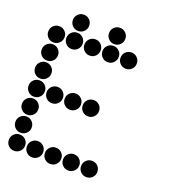

<svg xmlns="http://www.w3.org/2000/svg" viewBox="-143 -899 885 999"><g transform="rotate(20 300.0 -400.0)"><path d="M149 -795Q131 -795 118 -782Q105 -769 105 -751V-749Q105 -731 118 -718Q131 -705 149 -705H151Q169 -705 182 -718Q195 -731 195 -749V-751Q195 -769 182 -782Q169 -795 151 -795ZM349 -795Q331 -795 318 -782Q305 -769 305 -751V-749Q305 -731 318 -718Q331 -705 349 -705H351Q369 -705 382 -718Q395 -731 395 -749V-751Q395 -769 382 -782Q369 -795 351 -795ZM49 -695Q31 -695 18 -682Q5 -669 5 -651V-649Q5 -631 18 -618Q31 -605 49 -605H51Q69 -605 82 -618Q95 -631 95 -649V-651Q95 -669 82 -682Q69 -695 51 -695ZM149 -695Q131 -695 118 -682Q105 -669 105 -651V-649Q105 -631 118 -618Q131 -605 149 -605H151Q169 -605 182 -618Q195 -631 195 -649V-651Q195 -669 182 -682Q169 -695 151 -695ZM249 -695Q231 -695 218 -682Q205 -669 205 -651V-649Q205 -631 218 -618Q231 -605 249 -605H251Q269 -605 282 -618Q295 -631 295 -649V-651Q295 -669 282 -682Q269 -695 251 -695ZM349 -695Q331 -695 318 -682Q305 -669 305 -651V-649Q305 -631 318 -618Q331 -605 349 -605H351Q369 -605 382 -618Q395 -631 395 -649V-651Q395 -669 382 -682Q369 -695 351 -695ZM449 -695Q431 -695 418 -682Q405 -669 405 -651V-649Q405 -631 418 -618Q431 -605 449 -605H451Q469 -605 482 -618Q495 -631 495 -649V-651Q495 -669 482 -682Q469 -695 451 -695ZM49 -595Q31 -595 18 -582Q5 -569 5 -551V-549Q5 -531 18 -518Q31 -505 49 -505H51Q69 -505 82 -518Q95 -531 95 -549V-551Q95 -569 82 -582Q69 -595 51 -595ZM49 -495Q31 -495 18 -482Q5 -469 5 -451V-449Q5 -431 18 -418Q31 -405 49 -405H51Q69 -405 82 -418Q95 -431 95 -449V-451Q95 -469 82 -482Q69 -495 51 -495ZM49 -395Q31 -395 18 -382Q5 -369 5 -351V-349Q5 -331 18 -318Q31 -305 49 -305H51Q69 -305 82 -318Q95 -331 95 -349V-351Q95 -369 82 -382Q69 -395 51 -395ZM149 -395Q131 -395 118 -382Q105 -369 105 -351V-349Q105 -331 118 -318Q131 -305 149 -305H151Q169 -305 182 -318Q195 -331 195 -349V-351Q195 -369 182 -382Q169 -395 151 -395ZM249 -395Q231 -395 218 -382Q205 -369 205 -351V-349Q205 -331 218 -318Q231 -305 249 -305H251Q269 -305 282 -318Q295 -331 295 -349V-351Q295 -369 282 -382Q269 -395 251 -395ZM349 -395Q331 -395 318 -382Q305 -369 305 -351V-349Q305 -331 318 -318Q331 -305 349 -305H351Q369 -305 382 -318Q395 -331 395 -349V-351Q395 -369 382 -382Q369 -395 351 -395ZM49 -295Q31 -295 18 -282Q5 -269 5 -251V-249Q5 -231 18 -218Q31 -205 49 -205H51Q69 -205 82 -218Q95 -231 95 -249V-251Q95 -269 82 -282Q69 -295 51 -295ZM49 -195Q31 -195 18 -182Q5 -169 5 -151V-149Q5 -131 18 -118Q31 -105 49 -105H51Q69 -105 82 -118Q95 -131 95 -149V-151Q95 -169 82 -182Q69 -195 51 -195ZM49 -95Q31 -95 18 -82Q5 -69 5 -51V-49Q5 -31 18 -18Q31 -5 49 -5H51Q69 -5 82 -18Q95 -31 95 -49V-51Q95 -69 82 -82Q69 -95 51 -95ZM149 -95Q131 -95 118 -82Q105 -69 105 -51V-49Q105 -31 118 -18Q131 -5 149 -5H151Q169 -5 182 -18Q195 -31 195 -49V-51Q195 -69 182 -82Q169 -95 151 -95ZM249 -95Q231 -95 218 -82Q205 -69 205 -51V-49Q205 -31 218 -18Q231 -5 249 -5H251Q269 -5 282 -18Q295 -31 295 -49V-51Q295 -69 282 -82Q269 -95 251 -95ZM349 -95Q331 -95 318 -82Q305 -69 305 -51V-49Q305 -31 318 -18Q331 -5 349 -5H351Q369 -5 382 -18Q395 -31 395 -49V-51Q395 -69 382 -82Q369 -95 351 -95ZM449 -95Q431 -95 418 -82Q405 -69 405 -51V-49Q405 -31 418 -18Q431 -5 449 -5H451Q469 -5 482 -18Q495 -31 495 -49V-51Q495 -69 482 -82Q469 -95 451 -95Z"/></g></svg>

Font: Doto Rounded Black
Style: Regular
Weight: 900
Monospace: yes
Version: Version 1.000